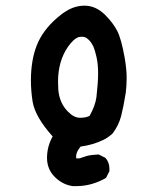

<svg xmlns="http://www.w3.org/2000/svg" viewBox="-20 -503 540 664"><path d="M231.4 140.6Q196.3 135.7 169.4 108.9Q142.6 82 142.6 43Q142.6 3.9 162.1 -31.2Q101.6 -98.6 92.8 -151.4Q86.9 -189.5 86.9 -224.6Q86.9 -294.9 107.4 -346.7Q127.9 -398.4 177.7 -441.4Q194.3 -456.1 210.9 -465.8Q240.2 -483.4 272.5 -483.4Q311.5 -483.4 343.8 -451.2Q371.1 -423.8 385.3 -396.5Q399.4 -369.1 411.1 -303.7Q418 -263.7 418 -234.9Q418 -206.1 415 -182.6Q407.2 -133.8 398.9 -101.6Q390.6 -69.3 369.1 -41Q352.5 -26.4 337.9 -19.5Q302.7 -2 258.8 3.9Q243.2 22.5 243.2 38.1Q243.2 43 244.1 44.9Q245.1 44.9 246.1 44.9Q247.1 44.9 248.5 44.9Q250 44.9 252.9 44.9Q258.8 43.9 266.1 41Q273.4 38.1 281.2 36.1Q296.9 32.2 321.3 31.2L344.7 43Q358.4 58.6 358.4 80.1Q358.4 83 358.4 88.9L346.7 112.3Q296.9 140.6 245.1 140.6Q238.3 140.6 231.4 140.6ZM302.7 -342.8Q295.9 -356.4 287.6 -364.7Q279.3 -373 272.9 -374.5Q266.6 -376 262.7 -376Q258.8 -376 252.9 -375Q234.4 -369.1 214.8 -340.8Q180.7 -291 180.7 -220.7Q180.7 -207 181.6 -193.4Q185.5 -146.5 214.8 -117.2Q235.4 -95.7 256.8 -95.7Q274.4 -95.7 286.1 -100.6Q289.1 -101.6 290 -102.5Q309.6 -137.7 313.5 -167Q319.3 -217.8 319.3 -249Q319.3 -280.3 314 -304.7Q308.6 -329.1 302.7 -342.8Z"/></svg>

Font: JasonHandwriting2
Style: SemiBold
Weight: 600
Version: Version 1.04.7